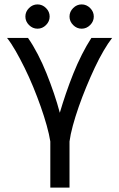

<svg xmlns="http://www.w3.org/2000/svg" viewBox="-20 -866 540 870"><path d="M208 -225Q203 -257 191.5 -298Q180 -339 164.5 -383Q149 -427 130.5 -472Q112 -517 91.5 -558.5Q71 -600 51 -635Q31 -670 12 -694H107Q130 -661 151.5 -619.5Q173 -578 191 -533Q209 -488 224.5 -442.5Q240 -397 251 -355Q263 -396 278.5 -441.5Q294 -487 312 -532Q330 -577 351 -618.5Q372 -660 394 -694H488Q470 -671 449.5 -636Q429 -601 409.5 -559.5Q390 -518 371 -472Q352 -426 336.5 -381.5Q321 -337 310 -296.5Q299 -256 295 -225V-16H208ZM150 -846Q172 -846 188.5 -829.5Q205 -813 205 -791Q205 -769 188.5 -752.5Q172 -736 150 -736Q128 -736 111.5 -752.5Q95 -769 95 -791Q95 -813 111.5 -829.5Q128 -846 150 -846ZM350 -846Q372 -846 388.5 -829.5Q405 -813 405 -791Q405 -769 388.5 -752.5Q372 -736 350 -736Q328 -736 311.5 -752.5Q295 -769 295 -791Q295 -813 311.5 -829.5Q328 -846 350 -846Z"/></svg>

Font: D2Coding ligature
Style: Regular
Weight: 400
Monospace: yes
Designer: Yong-Rak Park; Jeong-Hwan Yoon; Sang-Min Lee;
Foundry: NHN Corporation
Version: Version 1.3.2; Build 20180524